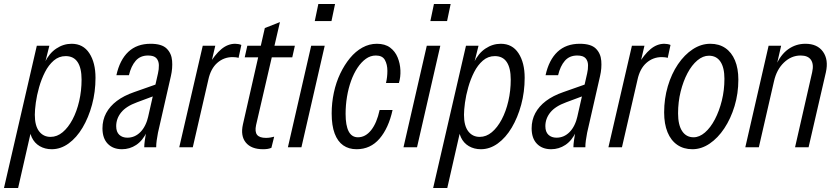

<svg xmlns="http://www.w3.org/2000/svg" viewBox="-62 -740 4203 965"><path d="M198 10Q164 10 137.5 -5.5Q111 -21 97.5 -50Q84 -79 87 -118L104 -124L29 205H-42L123 -510H186L163 -418V-426Q185 -472 221 -496Q257 -520 298 -520Q356 -520 387 -472.5Q418 -425 418 -349Q418 -278 400.5 -213.5Q383 -149 353 -98.5Q323 -48 283 -19Q243 10 198 10ZM192 -52Q225 -52 253 -75.5Q281 -99 302.5 -139.5Q324 -180 336 -232Q348 -284 348 -340Q348 -398 328 -428Q308 -458 268 -458Q234 -458 208 -435.5Q182 -413 164 -377.5Q146 -342 134.5 -301.5Q123 -261 118 -224Q113 -187 113 -163Q113 -108 134.5 -80Q156 -52 192 -52Z M663 0Q663 -14 666 -35Q669 -56 673 -80H666L732 -371Q737 -392 736.5 -413Q736 -434 724 -447.5Q712 -461 682 -461Q643 -461 620 -434.5Q597 -408 586 -362H523Q540 -439 583 -479.5Q626 -520 695 -520Q751 -520 775.5 -496Q800 -472 803 -434.5Q806 -397 797 -358L732 -73Q728 -52 725.5 -34Q723 -16 723 0ZM551 10Q506 10 479.5 -17.5Q453 -45 453 -95Q453 -137 471.5 -171.5Q490 -206 525 -232.5Q560 -259 612 -277L734 -320L721 -261L627 -226Q572 -206 547 -175Q522 -144 522 -106Q522 -77 537.5 -62.5Q553 -48 578 -48Q616 -48 644 -76.5Q672 -105 684 -158L676 -77Q655 -33 622.5 -11.5Q590 10 551 10Z M839 0 957 -510H1020L995 -404H1000L907 0ZM985 -339 986 -412Q1018 -466 1050.5 -493Q1083 -520 1120 -520Q1127 -520 1136 -518.5Q1145 -517 1151 -514L1137 -449Q1132 -451 1123.5 -452Q1115 -453 1107 -453Q1063 -453 1030 -424Q997 -395 985 -339Z M1260 10Q1201 10 1173.5 -23.5Q1146 -57 1159 -115L1269 -599L1345 -629L1225 -111Q1218 -78 1230 -62.5Q1242 -47 1275 -47Q1286 -47 1298 -49Q1310 -51 1316 -53L1302 3Q1292 7 1282.5 8.5Q1273 10 1260 10ZM1168 -452 1181 -510H1420L1407 -452Z M1385 0 1502 -510H1570L1453 0ZM1520 -634 1538 -720H1622L1604 -634Z M1730 10Q1691 10 1663 -9.5Q1635 -29 1620 -69Q1605 -109 1605 -170Q1605 -223 1616 -274.5Q1627 -326 1648 -370Q1669 -414 1697 -448Q1725 -482 1759.5 -501Q1794 -520 1832 -520Q1873 -520 1898.5 -501Q1924 -482 1936.5 -451.5Q1949 -421 1950.5 -387Q1952 -353 1943 -323H1878Q1885 -352 1885 -384Q1885 -416 1872.5 -438.5Q1860 -461 1827 -461Q1800 -461 1777 -444.5Q1754 -428 1735 -399.5Q1716 -371 1702.5 -333.5Q1689 -296 1682 -253.5Q1675 -211 1675 -168Q1675 -109 1690.5 -79.5Q1706 -50 1737 -50Q1775 -50 1803.5 -86Q1832 -122 1846 -187H1911Q1891 -96 1845.5 -43Q1800 10 1730 10Z M1966 0 2083 -510H2151L2034 0ZM2101 -634 2119 -720H2203L2185 -634Z M2355 10Q2321 10 2294.5 -5.5Q2268 -21 2254.5 -50Q2241 -79 2244 -118L2261 -124L2186 205H2115L2280 -510H2343L2320 -418V-426Q2342 -472 2378 -496Q2414 -520 2455 -520Q2513 -520 2544 -472.5Q2575 -425 2575 -349Q2575 -278 2557.5 -213.5Q2540 -149 2510 -98.5Q2480 -48 2440 -19Q2400 10 2355 10ZM2349 -52Q2382 -52 2410 -75.5Q2438 -99 2459.5 -139.5Q2481 -180 2493 -232Q2505 -284 2505 -340Q2505 -398 2485 -428Q2465 -458 2425 -458Q2391 -458 2365 -435.5Q2339 -413 2321 -377.5Q2303 -342 2291.5 -301.5Q2280 -261 2275 -224Q2270 -187 2270 -163Q2270 -108 2291.5 -80Q2313 -52 2349 -52Z M2820 0Q2820 -14 2823 -35Q2826 -56 2830 -80H2823L2889 -371Q2894 -392 2893.5 -413Q2893 -434 2881 -447.5Q2869 -461 2839 -461Q2800 -461 2777 -434.5Q2754 -408 2743 -362H2680Q2697 -439 2740 -479.5Q2783 -520 2852 -520Q2908 -520 2932.5 -496Q2957 -472 2960 -434.5Q2963 -397 2954 -358L2889 -73Q2885 -52 2882.5 -34Q2880 -16 2880 0ZM2708 10Q2663 10 2636.5 -17.5Q2610 -45 2610 -95Q2610 -137 2628.5 -171.5Q2647 -206 2682 -232.5Q2717 -259 2769 -277L2891 -320L2878 -261L2784 -226Q2729 -206 2704 -175Q2679 -144 2679 -106Q2679 -77 2694.5 -62.5Q2710 -48 2735 -48Q2773 -48 2801 -76.5Q2829 -105 2841 -158L2833 -77Q2812 -33 2779.5 -11.5Q2747 10 2708 10Z M2996 0 3114 -510H3177L3152 -404H3157L3064 0ZM3142 -339 3143 -412Q3175 -466 3207.5 -493Q3240 -520 3277 -520Q3284 -520 3293 -518.5Q3302 -517 3308 -514L3294 -449Q3289 -451 3280.5 -452Q3272 -453 3264 -453Q3220 -453 3187 -424Q3154 -395 3142 -339Z M3418 10Q3374 10 3342 -12Q3310 -34 3293 -75.5Q3276 -117 3276 -175Q3276 -244 3294.5 -306.5Q3313 -369 3345.5 -417Q3378 -465 3420 -492.5Q3462 -520 3508 -520Q3552 -520 3583.5 -498.5Q3615 -477 3632 -436.5Q3649 -396 3649 -340Q3649 -270 3630 -207Q3611 -144 3578.5 -95Q3546 -46 3504.5 -18Q3463 10 3418 10ZM3424 -50Q3453 -50 3481 -74Q3509 -98 3531 -140Q3553 -182 3566 -234.5Q3579 -287 3579 -344Q3579 -400 3559 -430Q3539 -460 3501 -460Q3471 -460 3443 -436.5Q3415 -413 3393.5 -372.5Q3372 -332 3359 -280Q3346 -228 3346 -170Q3346 -112 3366.5 -81Q3387 -50 3424 -50Z M3684 0 3801 -510H3864L3842 -414H3847L3752 0ZM3934 0 4020 -377Q4029 -417 4014 -439Q3999 -461 3962 -461Q3915 -461 3878 -425.5Q3841 -390 3828 -331L3838 -411Q3861 -465 3899.5 -492.5Q3938 -520 3986 -520Q4046 -520 4074.5 -480Q4103 -440 4089 -377L4002 0Z"/></svg>

Font: Instrument Sans Condensed
Style: Italic
Weight: 400
Width: 3
Italic angle: -13°
Designer: Rodrigo Fuenzalida
Foundry: fragTYPE
Version: Version 1.000;gftools[0.9.28]